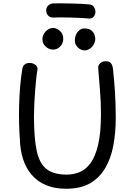

<svg xmlns="http://www.w3.org/2000/svg" viewBox="-20 -1153 820 1181"><path d="M118 -733Q122 -750 134 -758Q146 -766 162 -766Q182 -766 198 -754Q214 -742 210 -721Q207 -708 203.5 -675.5Q200 -643 196.5 -601Q193 -559 191 -516Q189 -473 189 -438Q189 -303 206 -224.5Q223 -146 267 -112.5Q311 -79 390 -79Q431 -79 469 -94Q507 -109 536.5 -149Q566 -189 583.5 -262Q601 -335 601 -451Q601 -527 595 -597Q589 -667 584 -734Q583 -752 596 -764Q609 -776 628 -776Q649 -777 659 -767.5Q669 -758 672.5 -742.5Q676 -727 677 -708Q680 -679 682.5 -650.5Q685 -622 687 -590Q689 -558 690.5 -518.5Q692 -479 692 -427Q692 -338 677.5 -259.5Q663 -181 628 -120.5Q593 -60 534.5 -26Q476 8 387 8Q316 8 263.5 -14Q211 -36 175.5 -77Q140 -118 122 -174Q104 -230 102 -299Q99 -338 97.5 -391Q96 -444 97.5 -503Q99 -562 104 -621.5Q109 -681 118 -733ZM307 -848Q281 -848 261 -866.5Q241 -885 241 -911Q241 -930 250.5 -946Q260 -962 275.5 -971.5Q291 -981 307 -981Q327 -981 348 -963.5Q369 -946 369 -914Q369 -896 360.5 -881Q352 -866 338 -857Q324 -848 307 -848ZM501 -843Q477 -843 458.5 -861.5Q440 -880 440 -905Q440 -921 447 -938Q454 -955 467.5 -966.5Q481 -978 498 -978Q528 -978 542.5 -965.5Q557 -953 561.5 -938Q566 -923 566 -914Q566 -897 557 -880.5Q548 -864 533 -853.5Q518 -843 501 -843ZM306 -1045Q287 -1045 275.5 -1058Q264 -1071 264 -1090Q264 -1107 277 -1119Q290 -1131 306 -1132Q324 -1133 353.5 -1132.5Q383 -1132 416 -1131.5Q449 -1131 479 -1129.5Q509 -1128 527 -1126Q547 -1125 557 -1111Q567 -1097 567 -1081Q567 -1064 557 -1051Q547 -1038 527 -1039Q509 -1041 479.5 -1042.5Q450 -1044 416.5 -1045Q383 -1046 353.5 -1046Q324 -1046 306 -1045Z"/></svg>

Font: Playpen Sans
Style: Regular
Weight: 400
Designer: Laura Meseguer, Veronika Burian, José Scaglione, Kostas Bartsokas, Vera Evstafieva, Tom Grace, Yorlmar Campos
Foundry: TypeTogether
Version: Version 2.000